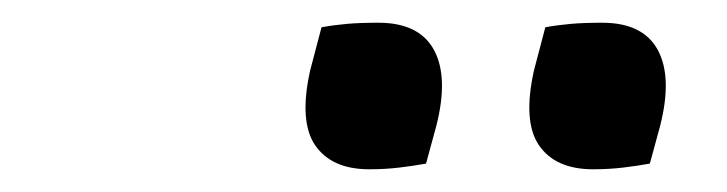

<svg xmlns="http://www.w3.org/2000/svg" viewBox="-20 -783 640 169"><path d="M263 -759Q274 -761 285.5 -762Q297 -763 313 -763Q349 -763 362 -739Q375 -715 364 -672L355 -639Q344 -637 331.5 -635.5Q319 -634 305 -634Q272 -634 257.5 -655Q243 -676 253 -721ZM460 -759Q471 -761 482.5 -762Q494 -763 510 -763Q546 -763 559 -739Q572 -715 561 -672L552 -639Q541 -637 528.5 -635.5Q516 -634 502 -634Q469 -634 454.5 -655Q440 -676 450 -721Z"/></svg>

Font: Recursive Mn Csl St Med
Style: Italic
Weight: 500
Italic angle: -15°
Monospace: yes
Version: Version 1.079;hotconv 1.0.112;makeotfexe 2.5.65598; ttfautoh